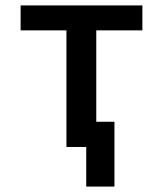

<svg xmlns="http://www.w3.org/2000/svg" viewBox="-20 -542 600 708"><path d="M298 146V0H225V-430H56V-522H505V-430H335V-93H402V146Z"/></svg>

Font: Ubuntu Sans Mono Medium
Style: Regular
Weight: 500
Monospace: yes
Designer: Dalton Maag Ltd
Foundry: Dalton Maag Ltd
Version: Version 1.006